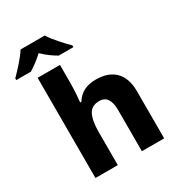

<svg xmlns="http://www.w3.org/2000/svg" viewBox="-280 -1119 1167 1261"><g transform="rotate(-30 303.0 -488.5)"><path d="M67.9 -977.1C40 -931.6 -20.5 -866.7 -57.1 -830.1V-816.9H53.7C90.3 -839.8 123 -863.8 158.7 -897C191.9 -863.8 230 -836.9 264.6 -816.9H376V-830.1C341.8 -864.3 277.8 -932.1 251 -977.1ZM241.2 -759.8H71.8V0H241.2V-251C241.2 -307.1 248.5 -350.1 263.7 -380.4C278.8 -410.6 306.2 -425.8 346.2 -425.8C397.9 -425.8 423.8 -387.7 423.8 -311V0H592.8V-357.9C592.8 -499.5 511.7 -559.1 397 -559.1C330.6 -559.1 276.9 -537.1 242.2 -480H232.9C235.4 -503.9 241.2 -560.5 241.2 -627Z"/></g></svg>

Font: Noto Reveo Sans
Style: Regular
Weight: 800
Designer: Monotype Design Team
Foundry: Monotype Imaging Inc.
Version: Version 2.007